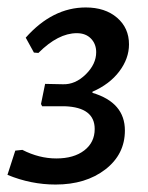

<svg xmlns="http://www.w3.org/2000/svg" viewBox="-23 -488 398 515"><path d="M126 7Q60 7 -3 -19L18 -84L37 -86Q82 -63 128 -63Q175 -63 203 -84.5Q231 -106 231 -142Q231 -200 151 -203H90L87 -209L98 -263L146 -262Q179 -261 207 -288.5Q235 -316 235 -348Q235 -370 221 -384.5Q207 -399 183 -399Q133 -399 80 -346L68 -347L46 -387Q118 -468 207 -468Q259 -468 291 -440.5Q323 -413 323 -369Q323 -331 297 -296.5Q271 -262 225 -242V-239Q312 -213 312 -138Q312 -74 259.5 -33.5Q207 7 126 7Z"/></svg>

Font: Alegreya Sans SC Medium
Style: Italic
Weight: 500
Italic angle: -7°
Designer: Juan Pablo del Peral
Foundry: Huerta Tipografica
Version: Version 2.007